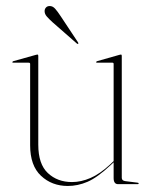

<svg xmlns="http://www.w3.org/2000/svg" viewBox="-20 -611 492 637"><path d="M80 -129V-399Q80 -403 75 -403H23Q21 -403 21 -405Q21 -406.5 24 -408L99 -429Q102 -430 104 -430Q107 -430 107 -426V-131Q107 -66.5 138.8 -36.8Q170.5 -7 219 -7Q249 -7 280.2 -20.5Q311.5 -34 346 -66L357 -76.5V-399Q357 -403 353 -403H301Q299 -403 299 -405Q299 -406.5 302 -408L376 -429Q379 -430 381 -430Q384 -430 384 -426V-21Q384 -11.5 396 -10L436 -5Q440 -5 440 -2Q440 0 437 0H372Q357 0 357 -20V-72.5L348 -64Q302.5 -21.5 270.2 -7.8Q238 6 205 6Q152 6 116 -27.8Q80 -61.5 80 -129ZM181.5 -557 238.5 -471Q241 -467.5 239.5 -466Q237.5 -464 234.5 -467L154 -537.5Q143 -547.5 135.5 -556Q128 -564.5 128 -574Q128 -581 132.5 -586Q137 -591 145 -591Q155 -591 163 -582Q171 -573 181.5 -557Z"/></svg>

Font: Fraunces 144pt Thin
Style: Regular
Weight: 100
Version: Version 1.000;[f99f86859]